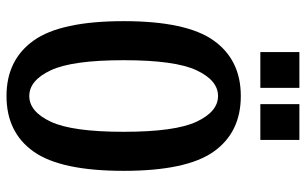

<svg xmlns="http://www.w3.org/2000/svg" viewBox="-195 -735 940 590"><g transform="rotate(90 275.0 -440.0)"><path d="M45 -350Q45 -543 104.5 -626.5Q164 -710 275 -710Q387 -710 446 -626.5Q505 -543 505 -350Q505 -157 446 -73.5Q387 10 275 10Q164 10 104.5 -73.5Q45 -157 45 -350ZM385 -350Q385 -508 354 -574Q323 -640 275 -640Q227 -640 196 -574Q165 -508 165 -350Q165 -192 196 -126Q227 -60 275 -60Q323 -60 354 -126Q385 -192 385 -350ZM140 -770V-890H250V-770ZM300 -770V-890H410V-770Z"/></g></svg>

Font: Cuprum
Style: Bold
Weight: 700
Designer: Jovanny Lemonad
Foundry: Jovanny Lemonad
Version: Version 2.000